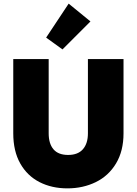

<svg xmlns="http://www.w3.org/2000/svg" viewBox="-20 -1030 752 1057"><path d="M248 -705V-296Q248 -239 274.5 -208Q301 -177 355 -177Q409 -177 436.5 -208.5Q464 -240 464 -296V-705H660V-296Q660 -199 619 -130.5Q578 -62 507.5 -27.5Q437 7 351 7Q265 7 197.5 -27.5Q130 -62 91.5 -130Q53 -198 53 -296V-705ZM324 -758 234 -823 358 -1010 478 -912Z"/></svg>

Font: Fz Poppins ExtBd
Style: Regular
Weight: 800
Designer: Ninad Kale (Devanagari), Jonny Pinhorn (Latin)
Foundry: Indian Type Foundry
Version: Vit hóa bi Vntype.Com & FontZin.Com